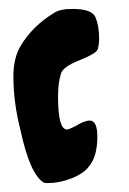

<svg xmlns="http://www.w3.org/2000/svg" viewBox="-20 -410 289 430"><path d="M181 -140Q198 -140 198 -104Q198 -59 179 -37Q167 -21 140 -10.5Q113 0 87 0Q81 0 78 -1Q47 -20 26 -118Q10 -180 10 -239Q10 -280 26 -307Q53 -352 101 -381Q114 -390 142 -390Q184 -390 193 -373Q202 -353 202 -324Q202 -310 199 -300Q197 -291 158 -275Q119 -260 116 -243Q110 -224 110 -193Q110 -120 130 -120Q134 -120 148 -127Q169 -140 181 -140Z"/></svg>

Font: Fedorovsk Unicode
Style: Medium
Weight: 500
Designer: Aleksandr Andreev and Nikita Simmons
Version: Version 3.2